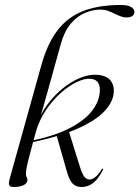

<svg xmlns="http://www.w3.org/2000/svg" viewBox="-20 -742 559 770"><path d="M136.5 -255Q144 -280 153.2 -312Q162.5 -344 173.2 -383.2Q184 -422.5 196.8 -468.2Q209.5 -514 224 -566Q238.5 -617.5 264.2 -647.5Q290 -677.5 321.2 -690.5Q352.5 -703.5 383.5 -703.5Q398.5 -703.5 412 -698.8Q425.5 -694 438.2 -687.8Q451 -681.5 463.2 -676.8Q475.5 -672 487.5 -672Q502.5 -672 510.8 -678Q519 -684 519 -694Q519 -706 505.8 -714Q492.5 -722 464.5 -722Q374.5 -722 312.2 -697.2Q250 -672.5 210 -619.5Q170 -566.5 146.5 -483L18.5 -24Q15.5 -12.5 15.8 -5.5Q16 1.5 20.8 4.8Q25.5 8 35.5 8Q52 8 64.2 4.5Q76.5 1 83.2 -5.5Q90 -12 90 -21Q90 -27 87 -31.8Q84 -36.5 84 -44.5Q84 -55 87 -70.8Q90 -86.5 98.5 -119.2Q107 -152 123.5 -212Q136.5 -258.5 162.8 -298.2Q189 -338 221.8 -367.5Q254.5 -397 286.8 -412.5Q319 -428 343 -426Q366 -424 374.5 -408.8Q383 -393.5 379.5 -367Q375.5 -331 347.5 -295.5Q319.5 -260 261.8 -229.2Q204 -198.5 108.5 -178L109.5 -171.5Q223 -195.5 293 -227Q363 -258.5 397 -294Q431 -329.5 435.5 -365Q440 -397.5 423.8 -418.5Q407.5 -439.5 368 -442Q336.5 -444 301 -429.5Q265.5 -415 231 -387Q196.5 -359 168.8 -320.8Q141 -282.5 126 -237.5ZM206 -202 247.5 -56.5Q257.5 -19.5 271.2 -5.8Q285 8 306 8Q323 8 338 1.2Q353 -5.5 366.5 -20.5Q380 -35.5 392.5 -60Q393.5 -62.5 393.5 -63.8Q393.5 -65 392.5 -65.5Q391 -66.5 390 -65.5Q389 -64.5 387.5 -63Q375 -41.5 362 -31.8Q349 -22 339.5 -22Q326.5 -22.5 318 -33.5Q309.5 -44.5 300.5 -73L255.5 -217.5Z"/></svg>

Font: Fraunces 120pt Light
Style: Italic
Weight: 300
Italic angle: -16°
Version: Version 1.000;[b76b70a41]